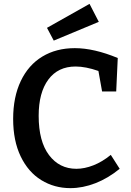

<svg xmlns="http://www.w3.org/2000/svg" viewBox="-20 -962 677 993"><path d="M599 -89Q539 -40 473.5 -14.5Q408 11 344 11Q261 11 193.5 -30.5Q126 -72 87 -153Q48 -234 48 -347Q48 -460 87.5 -543Q127 -626 199 -669.5Q271 -713 367 -713Q466 -713 589 -662L581 -489H508L489 -595Q423 -618 371 -618Q280 -618 230 -550.5Q180 -483 180 -363Q180 -231 233.5 -160Q287 -89 375 -89Q417 -89 463 -107Q509 -125 553 -161ZM491 -849 258 -752 223 -818 443 -942Z"/></svg>

Font: Bitter Pro SemiBold
Style: Regular
Weight: 600
Designer: Sol Matas, and Bitter project Authors
Foundry: Sol Matas
Version: Version 1.010